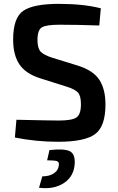

<svg xmlns="http://www.w3.org/2000/svg" viewBox="-20 -722 610 994"><path d="M326 -273 187 -317Q112 -341 80 -389.5Q48 -438 48 -517Q48 -630 100.5 -666Q153 -702 285 -702Q412 -702 502 -679L494 -590Q380 -594 289 -594Q220 -594 197 -580.5Q174 -567 174 -515Q174 -472 190.5 -454.5Q207 -437 251 -423L384 -382Q463 -357 494.5 -308.5Q526 -260 526 -181Q526 -67 472 -27.5Q418 12 281 12Q167 12 57 -10L65 -102Q240 -98 284 -98Q353 -98 376 -114Q399 -130 399 -182Q399 -226 383.5 -243Q368 -260 326 -273ZM224 108 236 55Q309 47 338.5 59.5Q368 72 367 120Q365 189 312.5 224.5Q260 260 182 250L199 191Q236 191 259.5 175Q283 159 285 130Q286 116 274 112Q262 108 224 108Z"/></svg>

Font: Exo 2.0 Semi Bold
Style: Regular
Weight: 600
Designer: Natanael Gama
Version: Version 1.001;PS 001.001;hotconv 1.0.70;makeotf.lib2.5.58329